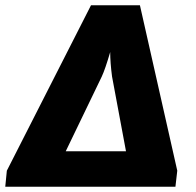

<svg xmlns="http://www.w3.org/2000/svg" viewBox="-38 -710 746 730"><path d="M636 -61 629 0H-18L-12 -61L308 -690H494ZM441 -135 388 -419Q381 -472 381 -512Q362 -447 349 -419L212 -135Z"/></svg>

Font: Exo 2.0 Extra Bold
Style: Italic
Weight: 800
Italic angle: -8°
Designer: Natanael Gama
Version: Version 1.001;PS 001.001;hotconv 1.0.70;makeotf.lib2.5.58329